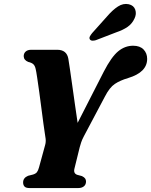

<svg xmlns="http://www.w3.org/2000/svg" viewBox="-20 -952 765 972"><path d="M415.5 -33.5Q415.5 -17.5 404.8 -8.8Q394 0 376.5 0H129.5Q111 0 104 -7.8Q97 -15.5 97 -28.5Q97 -51.5 122 -62L147.5 -68.5Q160.5 -72.5 166.8 -80.2Q173 -88 177.5 -104.5L208 -216Q213 -232.5 211 -249.5Q209 -266.5 206 -283.5Q204 -296 199.5 -328.5Q195 -361 189.8 -402.5Q184.5 -444 178.8 -485.5Q173 -527 168.2 -559Q163.5 -591 160.5 -603Q157 -619 148.8 -626.8Q140.5 -634.5 123 -638.5Q100.5 -647.5 100 -667.5Q100 -682 110 -691Q120 -700 138 -700H269.5Q318 -700 326 -654.5Q328.5 -639.5 334 -602.2Q339.5 -565 346.2 -516.8Q353 -468.5 360 -419Q367 -369.5 373 -330L505.5 -589.5Q544 -664 578.2 -692.2Q612.5 -720.5 654 -720.5Q688.5 -720.5 706.8 -701.5Q725 -682.5 725 -654Q725 -586 629 -557Q588 -545 561.2 -527Q534.5 -509 511 -463L404.5 -262Q395 -244 390.8 -230.8Q386.5 -217.5 383.5 -206.5L357 -99Q350.5 -74 371 -67L395 -60.5Q407 -54.5 411.2 -48Q415.5 -41.5 415.5 -33.5ZM523 -870Q550.5 -902 577.2 -919.2Q604 -936.5 632 -930.5Q657.5 -924.5 664.8 -902.8Q672 -881 661 -858.5Q649 -832 626 -816Q603 -800 567.5 -788L465 -748.5Q455.5 -745.5 446.8 -746.2Q438 -747 434.5 -753.5Q431 -760 435.2 -768Q439.5 -776 446.5 -784.5Z"/></svg>

Font: Fraunces 72pt S050
Style: Bold Italic
Weight: 700
Italic angle: -16°
Version: Version 1.000; ttfautohint (v1.8.3)